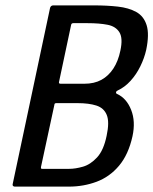

<svg xmlns="http://www.w3.org/2000/svg" viewBox="-20 -693 569 713"><path d="M472 -187Q457 -119 422 -77.5Q387 -36 338.5 -18Q290 0 236 0H35Q31 0 28.5 -2.5Q26 -5 27 -9L166 -664Q169 -673 178 -673H329Q377 -673 417.5 -668.5Q458 -664 486 -648.5Q514 -633 524.5 -599.5Q535 -566 523 -508Q516 -477 501 -446.5Q486 -416 464.5 -392.5Q443 -369 417 -357Q412 -355 411 -350.5Q410 -346 415 -344Q450 -328 467 -285Q484 -242 472 -187ZM376 -189Q387 -240 376.5 -266Q366 -292 338 -301Q310 -310 268 -310H189Q182 -310 182 -304L132 -72Q132 -69 132.5 -67.5Q133 -66 137 -66H237Q260 -66 288 -74Q316 -82 340.5 -108.5Q365 -135 376 -189ZM427 -505Q437 -551 423.5 -573Q410 -595 379.5 -601Q349 -607 305 -607H252Q245 -607 244 -600L199 -388Q198 -382 205 -382H293Q330 -382 356.5 -396.5Q383 -411 401 -438.5Q419 -466 427 -505Z"/></svg>

Font: Glory Medium
Style: Italic
Weight: 500
Italic angle: -12°
Version: Version 1.011